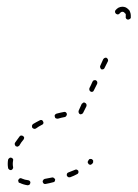

<svg xmlns="http://www.w3.org/2000/svg" viewBox="-20 -532 409 571"><path d="M68 17Q70 15 70 12Q71 11 70 9Q70 8 69 7Q68 6 67 5Q65 4 64 4Q54 3 45 -1Q44 -2 42 -2Q41 -2 39 -2Q38 -1 37 0Q36 1 35 2Q34 4 34 5Q34 7 35 8Q35 10 36 11Q37 12 39 12Q49 17 62 19Q65 19 68 17ZM143 7Q144 4 144 1Q143 0 142 -1Q141 -3 140 -3Q139 -4 137 -4Q136 -5 134 -4Q124 -2 113 0Q112 1 111 1Q109 2 109 3Q108 5 107 6Q107 8 107 9Q108 12 110 14Q113 16 116 15Q127 13 138 10Q141 10 143 7ZM213 -18Q214 -21 213 -23Q213 -25 211 -26Q210 -27 209 -27Q208 -28 206 -28Q205 -28 203 -27Q194 -23 183 -19Q180 -18 179 -15Q178 -12 179 -9Q179 -8 181 -7Q182 -6 183 -5Q184 -5 186 -5Q187 -4 189 -5Q200 -9 209 -14Q212 -15 213 -18ZM7 -28Q9 -26 13 -26Q14 -27 15 -27Q17 -28 17 -29Q18 -31 19 -32Q19 -33 19 -35Q17 -44 19 -55Q20 -58 18 -60Q16 -63 13 -63Q10 -64 8 -62Q5 -60 4 -57Q2 -44 4 -33Q4 -30 7 -28ZM257 -52Q257 -53 257 -55Q256 -56 255 -57Q254 -58 253 -59Q252 -59 250 -59Q249 -60 247 -59Q246 -59 245 -58Q244 -57 243 -55Q243 -54 242 -54Q241 -52 241 -51Q241 -49 241 -48Q242 -47 243 -45Q243 -44 245 -43Q246 -43 247 -42Q249 -42 250 -42Q252 -43 253 -44Q254 -44 255 -46Q256 -47 257 -49Q257 -50 257 -52ZM24 -102Q25 -99 27 -97Q29 -97 30 -96Q32 -96 33 -96Q34 -97 36 -98Q37 -98 38 -100Q43 -109 50 -117Q51 -118 51 -119Q52 -121 52 -122Q51 -124 51 -125Q50 -126 49 -127Q47 -129 43 -129Q40 -129 38 -126Q31 -117 25 -108Q23 -105 24 -102ZM75 -158Q75 -155 76 -152Q78 -150 81 -149Q84 -148 87 -150Q95 -156 105 -161Q108 -162 109 -165Q110 -168 108 -171Q107 -174 104 -175Q101 -176 98 -174Q88 -169 78 -163Q76 -161 75 -158ZM143 -190Q142 -188 143 -185Q143 -182 146 -180Q149 -179 152 -179Q162 -182 173 -184Q176 -185 177 -187Q179 -190 179 -193Q178 -196 176 -198Q173 -200 170 -199Q159 -197 148 -194Q145 -193 143 -190ZM214 -197Q215 -194 217 -193Q220 -191 223 -193Q226 -194 227 -196L237 -216Q238 -219 237 -222Q236 -225 233 -226Q231 -228 228 -227Q225 -225 223 -223L214 -203Q213 -200 214 -197ZM250 -278 246 -270Q245 -267 246 -264Q247 -261 249 -260Q252 -258 255 -259Q258 -260 259 -263L263 -271L269 -283Q270 -286 269 -289Q268 -292 265 -293Q264 -294 263 -294Q261 -294 260 -293Q258 -293 257 -292Q256 -291 255 -289ZM278 -331Q279 -328 281 -326Q284 -325 287 -326Q290 -327 291 -330L301 -350Q302 -353 301 -355Q300 -358 297 -360Q295 -361 292 -360Q289 -359 287 -356L278 -336Q277 -334 278 -331ZM344 -497Q346 -497 348 -496Q350 -495 351 -493Q353 -492 354 -490Q354 -488 354 -486Q354 -485 354 -483Q353 -480 355 -477Q356 -475 359 -474Q362 -473 365 -475Q368 -476 369 -479Q369 -482 369 -486Q369 -491 367 -496Q366 -501 362 -504Q358 -508 354 -510Q349 -512 344 -512Q338 -512 332 -509Q327 -506 323 -501Q322 -499 322 -496Q323 -493 325 -491Q328 -489 331 -489Q334 -490 336 -492Q337 -494 339 -495Q341 -497 344 -497Z"/></svg>

Font: FRB American Cursive Dashed Extralight
Style: Italic
Weight: 200
Italic angle: -25°
Version: Version 2.0;Modular Font Editor K font №1